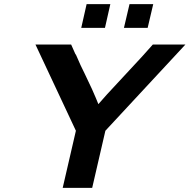

<svg xmlns="http://www.w3.org/2000/svg" viewBox="-20 -911 919 931"><path d="M581 -776 608 -891H723L696 -776ZM374 -776 400 -891H515L489 -776ZM152 -695H325L345 -650L349 -644Q371 -592 391 -553L426 -479Q449 -427 457 -406Q479 -433 582 -543Q685 -653 721 -695H879L491 -277L427 0H284L348 -277Z"/></svg>

Font: Coval
Style: ExtraBold Italic
Weight: 800
Foundry: Context Ltd
Version: Version 001.000